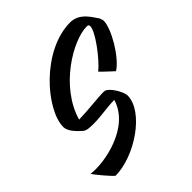

<svg xmlns="http://www.w3.org/2000/svg" viewBox="-267 -915 1158 1158"><g transform="rotate(-45 311.5 -336.0)"><path d="M657 -653C639 -674 600 -760 516 -760C276 -760 40 -491 40 -342C40 -309 74 -271 109 -241C125 -227 160 -227 183 -227C256 -227 297 -240 373 -241C321 -61 65 -12 -43 -27C-32 -7 33 70 55 88C220 88 449 -65 449 -203C449 -236 399 -321 365 -321C302 -321 230 -309 139 -307C202 -526 450 -672 569 -672C580 -672 583 -669 585 -662C593 -620 481 -474 425 -430C449 -405 485 -373 503 -356C577 -403 666 -557 666 -624C666 -630 658 -651 657 -653Z"/></g></svg>

Font: Yesteryear
Style: Regular
Weight: 400
Designer: Astigmatic (AOETI)
Foundry: Astigmatic (AOETI)
Version: Version 1.000